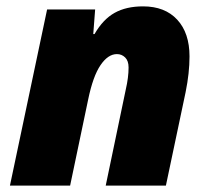

<svg xmlns="http://www.w3.org/2000/svg" viewBox="-20 -583 662 603"><path d="M383.8 -371.1Q383.8 -392.1 373 -402.6Q362.3 -413.1 347.2 -413.1Q319.3 -413.1 295.7 -378.4Q272 -343.8 256.8 -270L200.2 0H11.2L127.9 -553.2H278.8L272.9 -476.1H276.9Q303.7 -522.5 340.1 -542.7Q376.5 -563 429.2 -563Q498 -563 536.6 -521.2Q575.2 -479.5 575.2 -405.8Q575.2 -354 563 -293.9L501 0H312L375 -301.8Q383.8 -339.8 383.8 -371.1Z"/></svg>

Font: Open Sans Extrabold
Style: Italic
Weight: 800
Italic angle: -12°
Foundry: Ascender Corporation
Version: Version 1.10